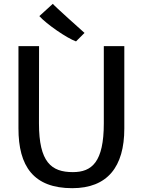

<svg xmlns="http://www.w3.org/2000/svg" viewBox="-20 -987 754 1015"><path d="M381.8 -768.1 426.8 -813C423.3 -815.9 261.7 -960.4 259.3 -966.8L188 -901.9C225.6 -859.4 334.5 -784.7 381.8 -768.1ZM77.6 -309.1C77.1 -107.9 157.7 7.8 361.8 7.8C547.9 7.8 637.2 -105 637.2 -307.6V-743.2H528.8V-335C528.8 -130.4 465.8 -77.1 365.2 -77.1C251 -77.1 186 -129.9 186 -335L186.5 -743.2H77.6Z"/></svg>

Font: Merriweather Sans
Style: Regular
Weight: 400
Designer: Eben Sorkin ( eben@eyebytes.com )
Foundry: Eben Sorkin
Version: Version 1.003